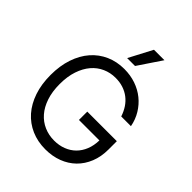

<svg xmlns="http://www.w3.org/2000/svg" viewBox="-265 -1114 1272 1272"><g transform="rotate(45 371.5 -478.0)"><path d="M585.2 -500Q573.5 -535.9 554.5 -564.5Q535.5 -593 509.4 -613.1Q483.3 -633.2 450.3 -644Q417.3 -654.8 377.8 -654.8Q329.5 -654.8 286.9 -635.8Q244.3 -616.8 212.9 -580.1Q181.5 -543.3 163.2 -489Q144.9 -434.7 144.9 -363.6Q144.9 -293 163.2 -238.5Q181.5 -183.9 213.6 -147.2Q245.7 -110.4 289.4 -91.4Q333.1 -72.4 383.5 -72.4Q429.7 -72.4 468.2 -87.4Q506.7 -102.3 534.6 -130Q562.5 -157.7 578.3 -197.1Q594.1 -236.5 595.2 -285.5H403.4V-363.6H680.4V-285.5Q680.4 -218 658.4 -163.4Q636.4 -108.7 596.9 -70.1Q557.5 -31.6 503 -10.8Q448.5 9.9 383.5 9.9Q311.1 9.9 251.4 -16.2Q191.8 -42.3 149.1 -90.7Q106.5 -139.2 83.1 -208.3Q59.7 -277.3 59.7 -363.6Q59.7 -449.9 83.1 -519.2Q106.5 -588.4 148.8 -636.9Q191.1 -685.4 249.5 -711.3Q307.9 -737.2 377.8 -737.2Q435.4 -737.2 485.4 -720Q535.5 -702.8 574.4 -671.3Q613.3 -639.9 639.7 -596.4Q666.2 -552.9 676.1 -500ZM426.1 -965.9H524.1L413.4 -801.1H339.5Z"/></g></svg>

Font: Fast_Sans-Dotted
Style: Regular
Weight: 400
Version: Version 3.018